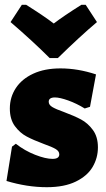

<svg xmlns="http://www.w3.org/2000/svg" viewBox="-20 -768 442 800"><path d="M380 -458 355 -323 333 -316Q299 -337 264 -349.5Q229 -362 209 -362Q183 -362 183 -344Q183 -331 198 -322Q213 -313 247 -301Q290 -285 318 -270Q346 -255 367 -226.5Q388 -198 388 -154Q388 -110 366 -72.5Q344 -35 296 -11.5Q248 12 175 12Q93 12 7 -14L30 -157L46 -169Q83 -140 126.5 -123Q170 -106 199 -106Q227 -106 227 -125Q227 -138 212 -147Q197 -156 163 -168Q120 -184 91.5 -199Q63 -214 42 -242.5Q21 -271 21 -316Q21 -363 46 -401Q71 -439 118.5 -461Q166 -483 232 -483Q305 -483 380 -458ZM384 -676Q315 -618 221 -526H187Q117 -596 24 -676L71 -748H89Q165 -700 204 -670Q243 -700 319 -748H337Z"/></svg>

Font: Luna Sans Black
Style: Regular
Weight: 900
Designer: Juan Pablo del Peral
Foundry: Huerta Tipografica
Version: Version 2.001; ttfautohint (v1.5)